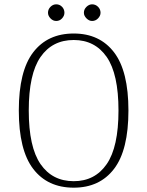

<svg xmlns="http://www.w3.org/2000/svg" viewBox="-20 -856 681 888"><path d="M321 12Q200 12 133.5 -75Q67 -162 67 -345Q67 -527 133.5 -614Q200 -701 321 -701Q441 -701 507.5 -614Q574 -527 574 -345Q574 -162 507.5 -75Q441 12 321 12ZM321 -18Q419 -18 473.5 -97Q528 -176 528 -345Q528 -514 473.5 -592.5Q419 -671 321 -671Q222 -671 167.5 -592.5Q113 -514 113 -345Q113 -176 167.5 -97Q222 -18 321 -18ZM240 -759Q225 -759 213.5 -771Q202 -783 202 -797Q202 -813 213.5 -824.5Q225 -836 240 -836Q256 -836 267 -824.5Q278 -813 278 -797Q278 -783 267 -771Q256 -759 240 -759ZM406 -759Q392 -759 380 -771Q368 -783 368 -797Q368 -813 380 -824.5Q392 -836 406 -836Q422 -836 433.5 -824.5Q445 -813 445 -797Q445 -783 433.5 -771Q422 -759 406 -759Z"/></svg>

Font: Arima ExtraLight
Style: Regular
Weight: 250
Designer: Joana Correia and Natanael Gama
Foundry: NDISCOVER
Version: Version 1.101;gftools[0.9.23]